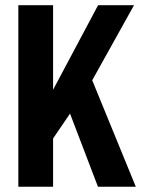

<svg xmlns="http://www.w3.org/2000/svg" viewBox="-20 -707 539 727"><path d="M49.4 0V-687.2H181V-367.2L351.4 -687.2H487.4L329.2 -403L494.2 0H350.9L245.1 -276.9L181 -182.6V0Z"/></svg>

Font: Archivo SemiBold ExtraCondensed
Style: Regular
Weight: 600
Width: 2
Version: Version 2.001